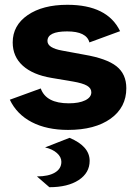

<svg xmlns="http://www.w3.org/2000/svg" viewBox="-20 -530 574 801"><path d="M270 45Q354 80 354 141Q354 191 308.5 221Q263 251 186 251L134 206Q182 206 209 190Q236 174 236 145Q236 125 217.5 108.5Q199 92 168 85ZM507 -162Q507 -82 441.5 -35Q376 12 264 12Q175 12 112.5 -20.5Q50 -53 21 -114L150 -161Q172 -99 267 -99Q310 -99 335.5 -111.5Q361 -124 361 -145Q361 -162 343 -172.5Q325 -183 284 -190L195 -205Q117 -218 75 -256Q33 -294 33 -353Q33 -424 95.5 -467Q158 -510 261 -510Q428 -510 481 -400L353 -353Q341 -399 260 -399Q178 -399 178 -359Q178 -330 239 -319L331 -302Q425 -286 466 -253.5Q507 -221 507 -162Z"/></svg>

Font: Atkinson Hyperlegible Pro
Style: Bold
Weight: 700
Designer: Elliott Scott, Megan Eiswerth, Linus Boman, Theodore Petrosky, Jacob Perez
Foundry: Braille Institute
Version: Version 1.5.1